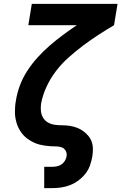

<svg xmlns="http://www.w3.org/2000/svg" viewBox="-20 -755 640 990"><path d="M208 215V105H250Q262 105 274 102.5Q286 100 296.5 93Q307 86 314 75Q321 64 323 52Q326 37 319.5 24Q313 11 300 5.5Q287 0 271.5 0Q256 0 241 -1Q226 -2 212 -4Q198 -6 184 -9.5Q170 -13 157 -19Q144 -25 132 -32.5Q120 -40 109.5 -49.5Q99 -59 91 -70Q83 -81 76.5 -93.5Q70 -106 66 -119.5Q62 -133 59.5 -147Q57 -161 57 -176Q57 -191 58 -206Q59 -221 62 -236Q68 -276 83 -315.5Q98 -355 121.5 -391Q145 -427 174.5 -459.5Q204 -492 237 -520.5Q270 -549 305 -575Q340 -601 376 -625H126L144 -735H586L568 -625Q527 -601 487 -575Q447 -549 408.5 -520Q370 -491 334 -459Q298 -427 269 -389Q240 -351 220 -308Q200 -265 192 -221Q189 -202 191 -182.5Q193 -163 202.5 -147.5Q212 -132 228 -123Q244 -114 263 -111.5Q282 -109 301.5 -109Q321 -109 340 -106Q359 -103 376.5 -96.5Q394 -90 408.5 -79.5Q423 -69 435 -55Q447 -41 453 -23.5Q459 -6 459 13.5Q459 33 456 52Q452 75 444 98Q436 121 420.5 140.5Q405 160 385 175Q365 190 342.5 199Q320 208 296.5 211.5Q273 215 250 215Z"/></svg>

Font: Iosevka XBd Ex Obl
Style: Regular
Weight: 800
Width: 7
Italic angle: -9°
Monospace: yes
Designer: Belleve Invis
Foundry: Belleve Invis
Version: Version 32.5.0; ttfautohint (v1.8.4)